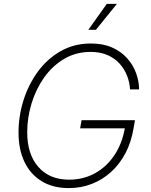

<svg xmlns="http://www.w3.org/2000/svg" viewBox="-20 -962 781 992"><path d="M335 9.8Q253.9 9.8 195.8 -25.4Q137.7 -60.5 106.7 -125Q75.7 -189.5 75.7 -276.9Q75.7 -361.8 101.3 -443.6Q127 -525.4 175.5 -591.8Q224.1 -658.2 293.5 -697.8Q362.8 -737.3 449.7 -737.3Q512.2 -737.3 558.6 -716.8Q605 -696.3 636 -662.1Q667 -627.9 682.6 -585.7Q698.2 -543.5 698.7 -500H651.9Q649.9 -536.1 636.5 -570.8Q623 -605.5 597.9 -633.3Q572.8 -661.1 535.4 -677.5Q498 -693.8 448.2 -693.8Q372.1 -693.8 311.3 -657.7Q250.5 -621.6 208 -561.5Q165.5 -501.5 143.1 -427.7Q120.6 -354 120.6 -278.8Q120.6 -165 178.2 -99.4Q235.8 -33.7 336.9 -33.7Q410.6 -33.7 471.2 -67.1Q531.7 -100.6 572 -161.6Q612.3 -222.7 626 -305.2L640.6 -298.8H394L401.4 -340.8H677.2L669.9 -298.3Q658.2 -228 628.4 -171.1Q598.6 -114.3 554.4 -74Q510.3 -33.7 454.6 -12Q398.9 9.8 335 9.8ZM436.5 -808.1 531.7 -941.9H584L475.6 -808.1Z"/></svg>

Font: Inter ExtraLight
Style: Italic
Weight: 250
Italic angle: -9.3988°
Designer: Rasmus Andersson
Foundry: rsms
Version: Version 4.001;git-66647c0bb